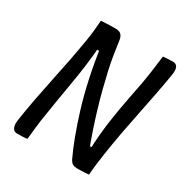

<svg xmlns="http://www.w3.org/2000/svg" viewBox="-164 -834 928 968"><g transform="rotate(30 300.0 -350.0)"><path d="M126 0Q112 2 97.5 2.5Q83 3 67 3Q56 3 48.5 -3Q41 -9 37.5 -22.5Q34 -36 37 -57Q47 -124 59.5 -189.5Q72 -255 85.5 -319.5Q99 -384 112 -449.5Q125 -515 136 -583Q141 -613 144 -642.5Q147 -672 149 -701Q163 -702 177 -702.5Q191 -703 204.5 -703.5Q218 -704 230 -704Q247 -704 257 -699.5Q267 -695 273 -683.5Q279 -672 281 -650Q285 -619 291.5 -579.5Q298 -540 308 -495.5Q318 -451 330.5 -402.5Q343 -354 358 -304Q373 -254 390 -203.5Q407 -153 425 -105L397 -125L444 -126L426 -103Q427 -152 431 -195.5Q435 -239 440.5 -279Q446 -319 453 -359Q460 -399 468 -440Q476 -481 485 -527Q493 -572 499 -615Q505 -658 510 -701Q524 -702 538.5 -703Q553 -704 567 -704Q586 -704 593.5 -689.5Q601 -675 596 -644Q585 -578 572.5 -514Q560 -450 547 -386.5Q534 -323 522 -258.5Q510 -194 500 -127Q495 -93 491 -61.5Q487 -30 485 1Q476 2 464 2.5Q452 3 440.5 3.5Q429 4 419 4Q403 4 392.5 -1Q382 -6 373 -23Q351 -69 328.5 -129Q306 -189 284 -261Q262 -333 244 -416Q226 -499 213 -592L239 -565H189L208 -592Q204 -538 198.5 -492Q193 -446 186.5 -405Q180 -364 173 -323.5Q166 -283 159 -241Q152 -199 145 -152Q138 -112 134 -74.5Q130 -37 126 0Z"/></g></svg>

Font: Rec Mono Semicasual
Style: Italic
Weight: 400
Italic angle: -10°
Version: Version 1.085; ttfautohint (v1.8.4.7-5d5b)